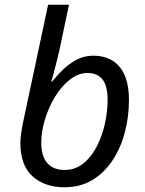

<svg xmlns="http://www.w3.org/2000/svg" viewBox="-20 -780 613 810"><path d="M252 10Q169 10 117.5 -36Q66 -82 66 -177Q66 -196 69.5 -219.5Q73 -243 78 -267L183 -760H271L232 -575Q227 -552 220 -524Q213 -496 206.5 -471.5Q200 -447 196 -436H200Q219 -460 244.5 -485Q270 -510 302 -527.5Q334 -545 373 -545Q446 -545 485 -497.5Q524 -450 524 -358Q524 -287 506.5 -221Q489 -155 454.5 -103Q420 -51 369.5 -20.5Q319 10 252 10ZM253 -63Q297 -63 331 -90Q365 -117 388 -161.5Q411 -206 422.5 -258Q434 -310 434 -361Q434 -472 349 -472Q310 -472 274.5 -444Q239 -416 212 -371.5Q185 -327 169.5 -275.5Q154 -224 154 -178Q154 -122 179 -92.5Q204 -63 253 -63Z"/></svg>

Font: BC Sans
Style: Italic
Weight: 400
Italic angle: -12°
Designer: Monotype Design Team
Designer: Province of B.C.
Foundry: Monotype Imaging Inc.
Version: Version 2.000;GOOG;noto-source:20170915:90ef993387c0